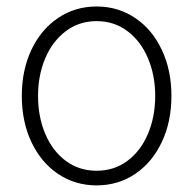

<svg xmlns="http://www.w3.org/2000/svg" viewBox="-20 -558 593 589"><path d="M46.9 -263.7Q46.9 -342.8 76.4 -405.3Q106 -467.8 158.2 -502.9Q210.4 -538.1 276.4 -538.1Q342.3 -538.1 394.5 -502.9Q446.8 -467.8 476.3 -405.3Q505.9 -342.8 505.9 -263.7Q505.9 -184.6 476.3 -122.1Q446.8 -59.6 394.5 -24.4Q342.3 10.7 276.4 10.7Q210.4 10.7 158.2 -24.4Q106 -59.6 76.4 -122.1Q46.9 -184.6 46.9 -263.7ZM456.1 -263.7Q456.1 -327.1 433.8 -379.6Q411.6 -432.1 370.8 -462.6Q330.1 -493.2 276.4 -493.2Q222.7 -493.2 181.9 -462.4Q141.1 -431.6 118.9 -379.4Q96.7 -327.1 96.7 -263.7Q96.7 -199.7 118.9 -147.2Q141.1 -94.7 181.9 -64.5Q222.7 -34.2 276.4 -34.2Q330.1 -34.2 370.8 -64.5Q411.6 -94.7 433.8 -147.2Q456.1 -199.7 456.1 -263.7Z"/></svg>

Font: Pretendard GOV ExtraLight
Style: Regular
Weight: 200
Designer: Base glyphs from Inter by Rasmus Andersson; Hangeul glyphs from Noto Sans CJK(Source Han Sans) by Jang Soo-young and Kan
Foundry: Kil Hyung-jin
Version: Version 1.309